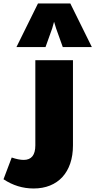

<svg xmlns="http://www.w3.org/2000/svg" viewBox="-21 -1031 544 1096"><path d="M195.8 -1011.2H380.4L503.4 -762.2H337.4L299.3 -868.7L287.6 -906.7L276.9 -868.7L238.8 -762.2H72.8ZM114.3 -118.2Q180.7 -118.2 180.7 -201.2V-687.5H395.5V-201.2Q395.5 -143.6 379.9 -97.9Q364.3 -52.2 335.2 -20.5Q306.2 11.2 264.4 28.1Q222.7 44.9 170.9 44.9Q78.1 44.9 -1 -7.8L45.9 -131.8Q85.4 -118.2 114.3 -118.2Z"/></svg>

Font: Paytone One
Style: Regular
Weight: 400
Designer: vernon adams
Foundry: vernon adams
Version: 1.000